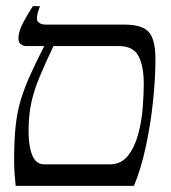

<svg xmlns="http://www.w3.org/2000/svg" viewBox="-20 -605 556 625"><path d="M448 -332Q448 -389 431 -422Q414 -455 367 -455H154Q127 -398 109 -355Q91 -312 82 -271Q73 -230 73 -178Q73 -129 85 -99.5Q97 -70 124 -70H337Q374 -70 396 -97.5Q418 -125 429.5 -167Q441 -209 444.5 -253.5Q448 -298 448 -332ZM384 -525Q443 -525 464.5 -500.5Q486 -476 486 -412Q486 -349 478 -274Q470 -199 454.5 -127Q439 -55 416 0H31Q29 -18 27.5 -40Q26 -62 26 -85Q26 -149 31 -195.5Q36 -242 48 -281Q60 -320 78.5 -361Q97 -402 124 -455H67Q57 -455 48.5 -460.5Q40 -466 40 -481Q40 -502 55.5 -531.5Q71 -561 87 -585H110Q95 -545 103 -535Q111 -525 128 -525Z"/></svg>

Font: Bona Nova
Style: Italic
Weight: 400
Italic angle: -4°
Designer: Mateusz Machalski
Foundry: Capitalics
Version: Version 4.001; ttfautohint (v1.8.3)